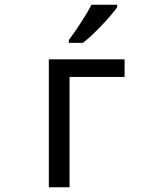

<svg xmlns="http://www.w3.org/2000/svg" viewBox="-20 -786 640 806"><path d="M185 -537H503V-463H272V0H185ZM269 -618Q291 -647 319 -690Q347 -733 364 -766H472V-756Q452 -727 407 -679.5Q362 -632 328 -606H269Z"/></svg>

Font: Noto Sans Mono UI
Style: Regular
Weight: 400
Monospace: yes
Designer: Monotype Design team
Foundry: Monotype Imaging Inc.
Version: Version 1.000